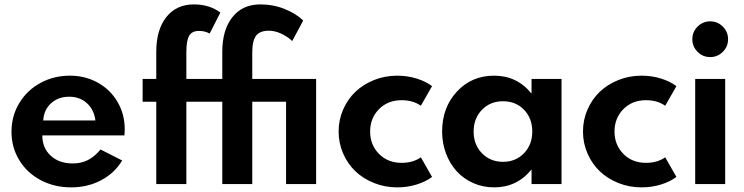

<svg xmlns="http://www.w3.org/2000/svg" viewBox="-20 -815 3295 850"><path d="M30.9 -231.8Q30.9 -301.4 65.2 -358.4Q99.5 -415.5 158.9 -447.7Q218.2 -480 289.5 -480Q357.7 -480 413.4 -448.9Q469.1 -417.7 500.7 -363.2Q532.3 -308.6 532.3 -241.8Q532.3 -231.4 530.9 -215.5H167.3Q167.3 -160 204.5 -125.7Q241.8 -91.4 302.3 -91.4Q339.5 -91.4 369.1 -106.4Q398.6 -121.4 425 -153.2L520.9 -104.5Q487.3 -48.6 427.7 -17Q368.2 14.5 295 14.5Q220.5 14.5 159.8 -17.7Q99.1 -50 65 -106.4Q30.9 -162.7 30.9 -231.8ZM285.9 -386.8Q237.7 -386.8 205.9 -357.7Q174.1 -328.6 171.4 -281.8H402.3Q396.4 -329.5 364.8 -358.2Q333.2 -386.8 285.9 -386.8Z M671.8 -364.5H611.4V-465.5H671.8V-585.9Q671.8 -682.7 716.1 -739.1Q760.5 -795.5 838.6 -795.5Q907.3 -795.5 955.5 -759.5L908.2 -666.4Q887.3 -678.2 861.4 -678.2Q829.5 -678.2 817.3 -656.6Q805 -635 805 -583.2V-465.5H964.1V-585.9Q964.1 -682.7 1008.9 -739.1Q1053.6 -795.5 1131.8 -795.5Q1190.5 -795.5 1241.1 -774.8Q1291.8 -754.1 1322.3 -724.1L1273.6 -633.2Q1255 -651.8 1226.1 -665.5Q1197.3 -679.1 1170.5 -679.1Q1130.5 -679.1 1113.6 -656.8Q1096.8 -634.5 1096.8 -583.2V-465.5H1379.5V0H1246.4V-364.5H1096.8V0H964.1V-364.5H805V0H671.8Z M1738.2 14.5Q1684.1 14.5 1635.9 -4.8Q1587.7 -24.1 1553.4 -56.8Q1519.1 -89.5 1499.1 -135.5Q1479.1 -181.4 1479.1 -232.7Q1479.1 -284.1 1499.1 -330Q1519.1 -375.9 1553.4 -408.6Q1587.7 -441.4 1635.9 -460.7Q1684.1 -480 1738.2 -480Q1783.6 -480 1824.5 -467.3Q1865.5 -454.5 1892.7 -433.6L1843.2 -346.8Q1808.6 -371.4 1758.2 -371.4Q1696.8 -371.4 1657.7 -331.6Q1618.6 -291.8 1618.6 -232.7Q1618.6 -173.6 1657.7 -133.9Q1696.8 -94.1 1758.2 -94.1Q1808.6 -94.1 1843.2 -118.6L1892.7 -31.8Q1865.5 -10.9 1824.5 1.8Q1783.6 14.5 1738.2 14.5Z M2167.7 14.5Q2118.2 14.5 2075.2 -4.5Q2032.3 -23.6 2002 -56.6Q1971.8 -89.5 1954.5 -135.5Q1937.3 -181.4 1937.3 -233.2Q1937.3 -338.6 2002.5 -409.3Q2067.7 -480 2167.7 -480Q2269.1 -480 2333.2 -400.5V-465.5H2465.9V0H2333.2V-65Q2269.1 14.5 2167.7 14.5ZM2336.4 -232.7Q2336.4 -291.4 2300 -329.1Q2263.6 -366.8 2206.8 -366.8Q2150.5 -366.8 2113.6 -328.9Q2076.8 -290.9 2076.8 -232.7Q2076.8 -174.5 2113.6 -136.6Q2150.5 -98.6 2206.8 -98.6Q2263.2 -98.6 2299.8 -136.6Q2336.4 -174.5 2336.4 -232.7Z M2820 14.5Q2765.9 14.5 2717.7 -4.8Q2669.5 -24.1 2635.2 -56.8Q2600.9 -89.5 2580.9 -135.5Q2560.9 -181.4 2560.9 -232.7Q2560.9 -284.1 2580.9 -330Q2600.9 -375.9 2635.2 -408.6Q2669.5 -441.4 2717.7 -460.7Q2765.9 -480 2820 -480Q2865.5 -480 2906.4 -467.3Q2947.3 -454.5 2974.5 -433.6L2925 -346.8Q2890.5 -371.4 2840 -371.4Q2778.6 -371.4 2739.5 -331.6Q2700.5 -291.8 2700.5 -232.7Q2700.5 -173.6 2739.5 -133.9Q2778.6 -94.1 2840 -94.1Q2890.5 -94.1 2925 -118.6L2974.5 -31.8Q2947.3 -10.9 2906.4 1.8Q2865.5 14.5 2820 14.5Z M3190.5 0H3057.7V-465.5H3190.5ZM3068.2 -585.5Q3045 -608.6 3045 -641.4Q3045 -674.1 3068.2 -697.3Q3091.4 -720.5 3124.1 -720.5Q3156.8 -720.5 3180 -697.3Q3203.2 -674.1 3203.2 -641.4Q3203.2 -608.6 3180 -585.5Q3156.8 -562.3 3124.1 -562.3Q3091.4 -562.3 3068.2 -585.5Z"/></svg>

Font: Spartan MB
Style: Bold
Weight: 700
Designer: Matt Bailey, Mirko Velimirovic
Foundry: Matt Bailey
Version: Version 1.005